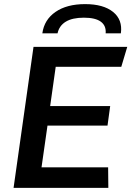

<svg xmlns="http://www.w3.org/2000/svg" viewBox="-20 -914 640 934"><path d="M46 0 143 -686H599L570 -589H251L224 -398H516L503 -303H211L182 -100H506L507 0ZM186 -752Q195 -818 250 -856Q305 -894 394 -894Q483 -894 530 -856Q577 -818 568 -752H494Q497 -789 470.5 -808.5Q444 -828 388 -828Q332 -828 300 -808.5Q268 -789 260 -752Z"/></svg>

Font: Chivo Mono Medium
Style: Italic
Weight: 500
Italic angle: -8.05°
Monospace: yes
Designer: Hector Gatti
Foundry: Omnibus-Type
Version: Version 1.008